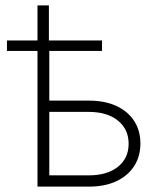

<svg xmlns="http://www.w3.org/2000/svg" viewBox="-20 -695 598 715"><path d="M5.9 -505.4V-544.4H359.9V-505.4ZM119.6 -544.4V-674.8H162.1V-544.4ZM152.8 -320.3H311Q370.6 -320.3 413.6 -300.3Q456.5 -280.3 479.7 -244.4Q502.9 -208.5 502.9 -160.6Q502.9 -112.8 479.7 -76.7Q456.5 -40.5 413.6 -20.3Q370.6 0 311 0H119.6V-541H163.6V-42H310.5Q378.9 -42 418.9 -73.7Q459 -105.5 459 -159.7Q459 -213.9 418.9 -246.1Q378.9 -278.3 310.5 -278.3H152.8Z"/></svg>

Font: Inter 17pt ExtraLight
Style: Regular
Weight: 250
Version: Version 4.001;git-66647c0bb